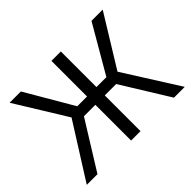

<svg xmlns="http://www.w3.org/2000/svg" viewBox="-147 -984 1240 1240"><g transform="rotate(-45 472.5 -364.0)"><path d="M515.6 -727.5V0H429.7V-727.5ZM24.9 0 263.2 -377.4 47.4 -727.5H150.4L340.3 -402.3H606.4L795.4 -727.5H897.9L682.1 -376.5L919.9 0H821.3L619.6 -326.2H325.2L122.6 0Z"/></g></svg>

Font: V-Inter
Style: Regular-375
Weight: 375
Designer: Rasmus Andersson
Foundry: rsms
Version: Version 4.000;git-4146feb